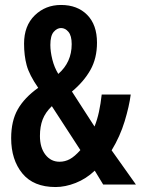

<svg xmlns="http://www.w3.org/2000/svg" viewBox="-20 -744 568 774"><path d="M226 -724Q292 -724 331.5 -684Q371 -644 371 -572Q371 -509 344.5 -462Q318 -415 270 -375L361 -234Q372 -261 379 -293.5Q386 -326 390 -363H507Q501 -316 482.5 -255Q464 -194 430 -138L528 0H396L362 -56Q327 -23 285 -6.5Q243 10 204 10Q115 10 70 -45Q25 -100 25 -187Q25 -256 51.5 -303Q78 -350 134 -390Q98 -442 87.5 -481Q77 -520 77 -568Q77 -640 120 -682Q163 -724 226 -724ZM226 -631Q210 -631 196.5 -615.5Q183 -600 183 -563Q183 -536 191 -504Q199 -472 215 -446Q269 -493 269 -566Q269 -600 256 -615.5Q243 -631 226 -631ZM189 -316Q163 -291 152 -262.5Q141 -234 141 -196Q141 -149 163 -120.5Q185 -92 220 -92Q242 -92 261.5 -102.5Q281 -113 304 -139Z"/></svg>

Font: Noto Sans Sinhala ExtraCondensed SemiBold
Style: Regular
Weight: 600
Width: 2
Designer: Jelle Bosma - Monotype Design Team
Foundry: Monotype Imaging Inc.
Version: Version 2.006; ttfautohint (v1.8.4.7-5d5b)